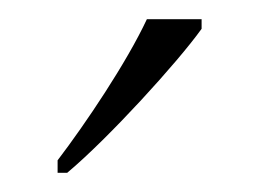

<svg xmlns="http://www.w3.org/2000/svg" viewBox="-20 -786 270 200"><path d="M40 -619V-606H50C93 -642 165 -721 190 -756V-766H133C112 -721 69 -657 40 -619Z"/></svg>

Font: Noto Serif Georgian ExtraLight
Style: Regular
Weight: 200
Designer: Monotype Design Team, Akaki Razmadze
Foundry: Google LLC
Version: Version 2.003